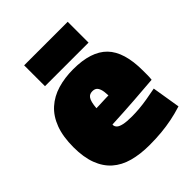

<svg xmlns="http://www.w3.org/2000/svg" viewBox="-214 -882 1016 1016"><g transform="rotate(-45 294.5 -374.0)"><path d="M311 10Q242 10 187.5 -5Q133 -20 95.5 -53Q58 -86 38 -139Q18 -192 18 -267Q18 -346 39 -402Q60 -458 99 -493Q138 -528 191.5 -544Q245 -560 309 -560Q442 -560 503.5 -497Q565 -434 565 -294Q565 -282 565 -262.5Q565 -243 563 -227Q535 -225 498.5 -222Q462 -219 420.5 -216Q379 -213 335.5 -210.5Q292 -208 249 -206Q249 -205 249 -203.5Q249 -202 249 -200Q250 -190 259 -181.5Q268 -173 290.5 -168Q313 -163 353 -163Q379 -163 408 -165.5Q437 -168 470 -173.5Q503 -179 538 -186L564 -27Q523 -14 483.5 -6Q444 2 402 6Q360 10 311 10ZM250 -327Q260 -327 271.5 -327.5Q283 -328 295.5 -328.5Q308 -329 320 -329.5Q332 -330 343 -330Q342 -361 336.5 -377Q331 -393 322 -399.5Q313 -406 298 -406Q288 -406 280 -402.5Q272 -399 266 -390.5Q260 -382 256 -366.5Q252 -351 250 -327ZM140 -602V-758H466V-602Z"/></g></svg>

Font: Georama ExtraCondensed Thin Black
Style: Regular
Weight: 900
Version: Version 1.001